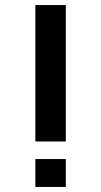

<svg xmlns="http://www.w3.org/2000/svg" viewBox="-20 -740 400 760"><path d="M120 0V-110.5H240.5V0ZM120 -180V-720H240.5V-180Z"/></svg>

Font: Manrope ExtraLight
Style: Bold
Weight: 700
Version: Version 4.504